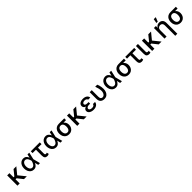

<svg xmlns="http://www.w3.org/2000/svg" viewBox="916 -3780 6988 6988"><g transform="rotate(-45 4410.0 -286.0)"><path d="M196 -528.4V-315.7H237.2L408.7 -528.4H550.4L341.3 -272.7L563.2 0H417.3L248.6 -212.4H196V0H80.6V-528.4Z M920.5 11.4Q852.3 10.7 800.8 -25.7Q749.3 -62.1 720.5 -126.1Q691.8 -190 691.8 -272.7Q691.8 -355.1 721.9 -418.1Q752.1 -481.2 804.9 -516.9Q857.6 -552.6 925.1 -552.6Q997.2 -552.6 1043 -513.1Q1088.8 -473.7 1113.6 -410.5H1114.7L1143.5 -545.5H1234L1171.9 -272.7L1241.1 0H1150.2L1118.6 -133.2H1116.8Q1090.9 -70 1043.3 -28.9Q995.7 12.1 920.5 11.4ZM1085.2 -272.7 1084.9 -274.1Q1079.5 -300.4 1069.1 -332.7Q1058.6 -365.1 1041 -394.5Q1023.4 -424 997 -443.2Q970.5 -462.4 933.2 -462.4Q892.4 -462.4 861.7 -438Q831 -413.7 813.7 -370.7Q796.5 -327.8 796.5 -272Q796.5 -217 813 -173.5Q829.5 -130 859 -104.9Q888.5 -79.9 927.9 -79.9Q963.8 -79.9 990.8 -99.4Q1017.8 -119 1036.6 -149.1Q1055.4 -179.3 1067.3 -212.2Q1079.2 -245 1084.9 -271.3Z M1769.2 -540.5V-449.2H1585.9V-143.1Q1585.9 -115.4 1593.8 -102.6Q1601.6 -89.8 1613.5 -86.5Q1625.4 -83.1 1637.8 -83.1Q1652 -83.1 1663.4 -87.4Q1674.7 -91.6 1683.6 -95.9L1703.8 -14.2Q1680 1.1 1658 5.5Q1636 9.9 1610.8 9.9Q1547.9 9.9 1514.6 -27Q1481.2 -63.9 1481.2 -146.3V-449.2H1308.9V-540.5Z M2065.7 11.4Q1997.5 10.7 1946 -25.7Q1894.5 -62.1 1865.8 -126.1Q1837 -190 1837 -272.7Q1837 -355.1 1867.2 -418.1Q1897.4 -481.2 1950.1 -516.9Q2002.8 -552.6 2070.3 -552.6Q2142.4 -552.6 2188.2 -513.1Q2234 -473.7 2258.9 -410.5H2259.9L2288.7 -545.5H2379.3L2317.1 -272.7L2386.4 0H2295.5L2263.8 -133.2H2262.1Q2236.2 -70 2188.6 -28.9Q2141 12.1 2065.7 11.4ZM2230.5 -272.7 2230.1 -274.1Q2224.8 -300.4 2214.3 -332.7Q2203.8 -365.1 2186.3 -394.5Q2168.7 -424 2142.2 -443.2Q2115.8 -462.4 2078.5 -462.4Q2037.6 -462.4 2006.9 -438Q1976.2 -413.7 1959 -370.7Q1941.8 -327.8 1941.8 -272Q1941.8 -217 1958.3 -173.5Q1974.8 -130 2004.3 -104.9Q2033.7 -79.9 2073.2 -79.9Q2109 -79.9 2136 -99.4Q2163 -119 2181.8 -149.1Q2200.6 -179.3 2212.5 -212.2Q2224.4 -245 2230.1 -271.3Z M2493.3 -258.5V-269.9Q2493.3 -343.4 2522 -401.8Q2550.8 -460.2 2605.1 -494.3Q2659.4 -528.4 2736.2 -528.4H3018.1V-436.8H2885.7Q2927.2 -405.9 2952.4 -357.2Q2977.6 -308.6 2977.6 -248.6V-238.6Q2977.6 -172.9 2949.4 -116.1Q2921.2 -59.3 2867.5 -24.7Q2813.9 9.9 2737.6 9.9Q2660.2 9.9 2605.5 -25.4Q2550.8 -60.7 2522 -121.6Q2493.3 -182.5 2493.3 -258.5ZM2608.7 -269.9V-258.5Q2608.7 -210.6 2621.6 -170.3Q2634.6 -130 2663 -105.8Q2691.4 -81.7 2737.6 -81.7Q2782.3 -81.7 2809.7 -105.8Q2837 -130 2849.6 -170.3Q2862.2 -210.6 2862.2 -258.5V-269.9Q2862.2 -314.6 2849.6 -352.6Q2837 -390.6 2809.3 -413.7Q2781.6 -436.8 2736.2 -436.8Q2691.1 -436.8 2662.8 -413.7Q2634.6 -390.6 2621.6 -352.6Q2608.7 -314.6 2608.7 -269.9Z M3273.8 -528.4V-315.7H3315L3486.5 -528.4H3628.2L3419 -272.7L3641 0H3495L3326.3 -212.4H3273.8V0H3158.4V-528.4Z M4062.5 -284.8V-239H3993.3Q3941.8 -239 3908.7 -215.7Q3875.7 -192.5 3875.7 -155.5Q3875.7 -121.8 3909.3 -100Q3942.8 -78.1 4000.7 -78.1Q4057.2 -78.1 4087 -98Q4116.8 -117.9 4125.4 -158.4H4232.2Q4227.6 -105.8 4196.6 -68.2Q4165.5 -30.5 4114.9 -10.3Q4064.3 9.9 4000.4 9.9Q3934.3 9.9 3881.9 -9.6Q3829.5 -29.1 3799.2 -64.8Q3768.8 -100.5 3768.8 -148.1Q3768.8 -185 3792.6 -221.1Q3816.4 -257.1 3880.7 -273.8Q3821.4 -290.5 3800.1 -324.6Q3778.8 -358.7 3778.4 -393.1Q3778.8 -468.8 3840.2 -510.7Q3901.6 -552.6 3999.3 -552.6Q4093.8 -552.6 4154.3 -510.5Q4214.8 -468.4 4222.7 -393.1H4115.4Q4108.7 -426.8 4077.6 -446.2Q4046.5 -465.6 3996.8 -465.6Q3944.2 -465.6 3914.1 -443.9Q3883.9 -422.2 3883.5 -389.2Q3883.9 -358.3 3911.4 -339.7Q3938.9 -321 3993.3 -321H4062.5Z M4346.2 -545.5H4451V-207.4Q4451 -136.7 4480.1 -108.7Q4509.2 -80.6 4546.2 -80.6Q4588.1 -80.6 4619.7 -107.4Q4651.3 -134.2 4669 -179Q4686.8 -223.7 4686.8 -277Q4685.4 -339.5 4668.3 -412.1Q4651.3 -484.7 4627.8 -545.5H4733Q4748.2 -515.6 4761 -471.4Q4773.8 -427.2 4781.8 -376.6Q4789.8 -326 4789.8 -277Q4789.8 -200.6 4764.9 -135.1Q4740.1 -69.6 4687.1 -29.8Q4634.2 9.9 4549.7 9.9Q4458.8 9.9 4402.5 -42.8Q4346.2 -95.5 4346.2 -208.8Z M5137.4 11.4Q5069.2 10.7 5017.8 -25.7Q4966.3 -62.1 4937.5 -126.1Q4908.7 -190 4908.7 -272.7Q4908.7 -355.1 4938.9 -418.1Q4969.1 -481.2 5021.8 -516.9Q5074.6 -552.6 5142 -552.6Q5214.1 -552.6 5259.9 -513.1Q5305.8 -473.7 5330.6 -410.5H5331.7L5360.4 -545.5H5451L5388.8 -272.7L5458.1 0H5367.2L5335.6 -133.2H5333.8Q5307.9 -70 5260.3 -28.9Q5212.7 12.1 5137.4 11.4ZM5302.2 -272.7 5301.8 -274.1Q5296.5 -300.4 5286 -332.7Q5275.6 -365.1 5258 -394.5Q5240.4 -424 5214 -443.2Q5187.5 -462.4 5150.2 -462.4Q5109.4 -462.4 5078.7 -438Q5047.9 -413.7 5030.7 -370.7Q5013.5 -327.8 5013.5 -272Q5013.5 -217 5030 -173.5Q5046.5 -130 5076 -104.9Q5105.5 -79.9 5144.9 -79.9Q5180.8 -79.9 5207.7 -99.4Q5234.7 -119 5253.6 -149.1Q5272.4 -179.3 5284.3 -212.2Q5296.2 -245 5301.8 -271.3Z M5565 -258.5V-269.9Q5565 -343.4 5593.8 -401.8Q5622.5 -460.2 5676.8 -494.3Q5731.2 -528.4 5807.9 -528.4H6089.8V-436.8H5957.4Q5998.9 -405.9 6024.1 -357.2Q6049.4 -308.6 6049.4 -248.6V-238.6Q6049.4 -172.9 6021.1 -116.1Q5992.9 -59.3 5939.3 -24.7Q5885.7 9.9 5809.3 9.9Q5731.9 9.9 5677.2 -25.4Q5622.5 -60.7 5593.8 -121.6Q5565 -182.5 5565 -258.5ZM5680.4 -269.9V-258.5Q5680.4 -210.6 5693.4 -170.3Q5706.3 -130 5734.7 -105.8Q5763.1 -81.7 5809.3 -81.7Q5854 -81.7 5881.4 -105.8Q5908.7 -130 5921.3 -170.3Q5933.9 -210.6 5933.9 -258.5V-269.9Q5933.9 -314.6 5921.3 -352.6Q5908.7 -390.6 5881 -413.7Q5853.3 -436.8 5807.9 -436.8Q5762.8 -436.8 5734.6 -413.7Q5706.3 -390.6 5693.4 -352.6Q5680.4 -314.6 5680.4 -269.9Z M6630.3 -540.5V-449.2H6447.1V-143.1Q6447.1 -115.4 6454.9 -102.6Q6462.7 -89.8 6474.6 -86.5Q6486.5 -83.1 6498.9 -83.1Q6513.1 -83.1 6524.5 -87.4Q6535.9 -91.6 6544.7 -95.9L6565 -14.2Q6541.2 1.1 6519.2 5.5Q6497.2 9.9 6471.9 9.9Q6409.1 9.9 6375.7 -27Q6342.3 -63.9 6342.3 -146.3V-449.2H6170.1V-540.5Z M6723.4 -545.5H6828.1L6827.4 -147Q6827.8 -110.4 6846.1 -99.6Q6864.3 -88.8 6888.5 -88.8Q6900.2 -88.8 6912.1 -90.9Q6924 -93 6930 -94.5V-4.6Q6916.9 -0.4 6897.5 3.2Q6878.2 6.7 6853 6.7Q6795.8 6.7 6759.6 -26.6Q6723.4 -60 6723.4 -141Z M7130.7 -528.4V-315.7H7171.9L7343.4 -528.4H7485.1L7275.9 -272.7L7497.9 0H7351.9L7183.2 -212.4H7130.7V0H7015.3V-528.4Z M7756.4 -323.9V0H7650.2V-545.5H7752.1V-456.7H7758.9Q7777.7 -500.4 7818.2 -526.5Q7858.7 -552.6 7919.7 -552.6Q8003.6 -552.6 8054.5 -500.5Q8105.5 -448.5 8105.5 -346.9V204.5H7999.3V-334.2Q7999.3 -393.5 7968.6 -427Q7937.9 -460.6 7883.5 -460.6Q7828.8 -460.6 7792.6 -424.9Q7756.4 -389.2 7756.4 -323.9ZM7843.4 -610.1 7872.2 -777H7977.6L7911.9 -610.1Z M8235.8 -258.5V-269.9Q8235.8 -343.4 8264.6 -401.8Q8293.3 -460.2 8347.7 -494.3Q8402 -528.4 8478.7 -528.4H8760.7V-436.8H8628.2Q8669.7 -405.9 8695 -357.2Q8720.2 -308.6 8720.2 -248.6V-238.6Q8720.2 -172.9 8691.9 -116.1Q8663.7 -59.3 8610.1 -24.7Q8556.5 9.9 8480.1 9.9Q8402.7 9.9 8348 -25.4Q8293.3 -60.7 8264.6 -121.6Q8235.8 -182.5 8235.8 -258.5ZM8351.2 -269.9V-258.5Q8351.2 -210.6 8364.2 -170.3Q8377.1 -130 8405.5 -105.8Q8433.9 -81.7 8480.1 -81.7Q8524.9 -81.7 8552.2 -105.8Q8579.5 -130 8592.2 -170.3Q8604.8 -210.6 8604.8 -258.5V-269.9Q8604.8 -314.6 8592.2 -352.6Q8579.5 -390.6 8551.8 -413.7Q8524.1 -436.8 8478.7 -436.8Q8433.6 -436.8 8405.4 -413.7Q8377.1 -390.6 8364.2 -352.6Q8351.2 -314.6 8351.2 -269.9Z"/></g></svg>

Font: Inter UI Medium
Style: Regular
Weight: 500
Designer: Rasmus Andersson
Foundry: rsms
Version: 3.2;8d6f07862